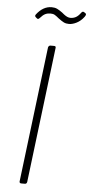

<svg xmlns="http://www.w3.org/2000/svg" viewBox="-60 -927 454 961"><g transform="rotate(5 167.0 -446.0)"><path d="M76 -10 159 -690Q160 -694 163 -697Q166 -700 170 -700H189Q199 -700 197 -690L114 -10Q112 0 103 0H84Q80 0 77.5 -3Q75 -6 76 -10ZM200 -839Q187 -850 178.5 -855Q170 -860 157 -860Q142 -860 130.5 -854.5Q119 -849 105 -833Q97 -824 91 -830L85 -835Q78 -841 84 -849Q117 -892 160 -892Q176 -892 187.5 -886.5Q199 -881 214 -870Q216 -868 225 -861Q234 -854 242 -850.5Q250 -847 258 -847Q272 -847 284.5 -853.5Q297 -860 310 -878Q317 -886 322 -882L326 -880L330 -877Q334 -875 334 -871Q334 -866 328 -858Q312 -837 291.5 -826.5Q271 -816 253 -816Q238 -816 227 -821.5Q216 -827 200 -839Z"/></g></svg>

Font: Barlow Semi Condensed ExLight
Style: Italic
Weight: 275
Width: 4
Italic angle: -7°
Designer: Jeremy Tribby
Foundry: Tribby Type
Version: Version 1.408